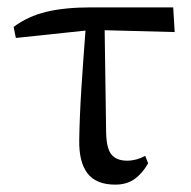

<svg xmlns="http://www.w3.org/2000/svg" viewBox="-20 -488 517 521"><path d="M23 -385 17 -415Q56 -444 106 -456Q156 -468 228 -468H450L454 -401L264 -406L268 -128Q269 -84 283 -68Q297 -52 325 -52Q350 -52 374 -65L382 -45Q367 -18 345.5 -2.5Q324 13 293 13Q241 13 217.5 -17.5Q194 -48 195 -108Q196 -173 201 -250.5Q206 -328 212 -405Z"/></svg>

Font: Source Serif 4 Subhead
Style: Regular
Weight: 400
Designer: Frank Grießhammer
Foundry: Adobe Systems Incorporated
Version: Version 4.004;hotconv 1.0.117;makeotfexe 2.5.65602